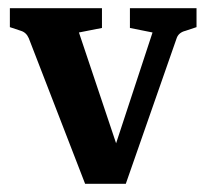

<svg xmlns="http://www.w3.org/2000/svg" viewBox="-20 -441 505 467"><path d="M351 -362 296 -373V-421H458V-375L431 -366Q415 -362 410 -349L286 6H230ZM264 6H187L50 -348Q44 -362 31 -366L4 -375V-421H228V-373L172 -362L280 -40Z"/></svg>

Font: Rasa SemiBold
Style: Regular
Weight: 600
Designer: Anna Giedrys (Yrsa+Rasa design), David Brezina (Yrsa art-direction, Rasa art-direction, design)
Foundry: Rosetta Type Foundry
Version: Version 2.004